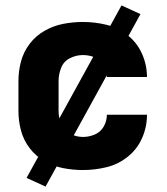

<svg xmlns="http://www.w3.org/2000/svg" viewBox="-20 -619 616 708"><path d="M286 8Q330 8 373 -2.5Q416 -13 451 -41Q486 -69 504 -110Q522 -151 522 -195V-196H374V-195Q374 -173 362.5 -152.5Q351 -132 329.5 -123Q308 -114 286 -114Q261 -114 238 -126Q215 -138 205.5 -161.5Q196 -185 196 -210V-320Q196 -345 205.5 -369Q215 -393 238 -404.5Q261 -416 286 -416Q308 -416 329.5 -407.5Q351 -399 362.5 -378Q374 -357 374 -335H522Q522 -379 504 -420Q486 -461 451 -489Q416 -517 373 -527.5Q330 -538 286 -538Q249 -538 213 -531Q177 -524 144.5 -505.5Q112 -487 89.5 -457.5Q67 -428 57.5 -392.5Q48 -357 48 -320V-210Q48 -173 57.5 -137.5Q67 -102 89.5 -72.5Q112 -43 144.5 -24.5Q177 -6 213 1Q249 8 286 8ZM148 69 498 -567 428 -599 78 37Z"/></svg>

Font: Iosevka Sparkle Heavy
Style: Regular
Weight: 900
Designer: Belleve Invis
Foundry: Belleve Invis
Version: Version 4.5.0; ttfautohint (v1.8.3)